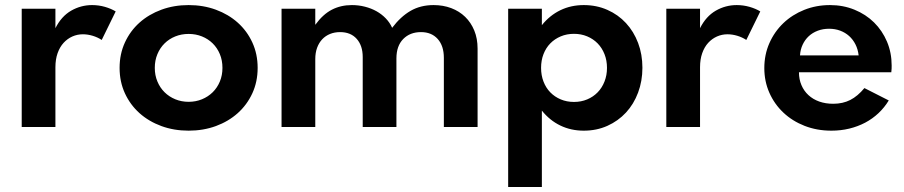

<svg xmlns="http://www.w3.org/2000/svg" viewBox="-20 -500 3561 756"><path d="M65.5 0V-465.5H198.2V-389.1Q221.8 -435.9 260.2 -458Q298.6 -480 342.7 -480Q368.6 -480 393.2 -473Q417.7 -465.9 435.5 -455L380.5 -342.7Q364.5 -353.2 345 -359.1Q325.5 -365 306.4 -365Q284.5 -365 265 -356.4Q245.5 -347.7 230.5 -331.4Q215.5 -315 206.8 -290.7Q198.2 -266.4 198.2 -235V0Z M722.7 14.5Q665 14.5 615.5 -3.6Q565.9 -21.8 529.3 -54.5Q492.7 -87.3 471.8 -132.7Q450.9 -178.2 450.9 -232.7Q450.9 -287.3 471.8 -332.7Q492.7 -378.2 529.3 -410.9Q565.9 -443.6 615.5 -461.8Q665 -480 722.7 -480Q780.5 -480 830 -461.8Q879.5 -443.6 916.1 -410.9Q952.7 -378.2 973.6 -332.7Q994.5 -287.3 994.5 -232.7Q994.5 -178.2 973.6 -132.7Q952.7 -87.3 916.1 -54.5Q879.5 -21.8 830 -3.6Q780.5 14.5 722.7 14.5ZM722.7 -99.1Q750.9 -99.1 775.2 -109.1Q799.5 -119.1 817.5 -136.8Q835.5 -154.5 845.7 -179.1Q855.9 -203.6 855.9 -232.7Q855.9 -262.3 845.7 -286.8Q835.5 -311.4 817.5 -329.1Q799.5 -346.8 775.2 -356.6Q750.9 -366.4 722.7 -366.4Q694.5 -366.4 670.2 -356.6Q645.9 -346.8 628 -329.1Q610 -311.4 599.8 -286.8Q589.5 -262.3 589.5 -232.7Q589.5 -203.6 599.8 -179.1Q610 -154.5 628 -136.8Q645.9 -119.1 670.2 -109.1Q694.5 -99.1 722.7 -99.1Z M1221.4 -465.5V-402.3Q1251.4 -443.6 1286.6 -461.8Q1321.8 -480 1365.5 -480Q1392.3 -480 1417 -473.6Q1441.8 -467.3 1462.5 -455.7Q1483.2 -444.1 1499.1 -427.5Q1515 -410.9 1524.1 -390.5Q1557.3 -434.5 1596.6 -457.3Q1635.9 -480 1687.3 -480Q1725 -480 1756.8 -468Q1788.6 -455.9 1811.6 -433.6Q1834.5 -411.4 1847.5 -379.8Q1860.5 -348.2 1860.5 -308.6V0H1727.7V-272.3Q1727.7 -319.5 1703.4 -346.6Q1679.1 -373.6 1637.7 -373.6Q1594.5 -373.6 1567.7 -346.4Q1540.9 -319.1 1540.9 -270V0H1408.2V-275.5Q1408.2 -320.5 1384.5 -347Q1360.9 -373.6 1319.1 -373.6Q1297.7 -373.6 1279.8 -366.4Q1261.8 -359.1 1248.9 -345.5Q1235.9 -331.8 1228.6 -312Q1221.4 -292.3 1221.4 -267.3V0H1088.6V-465.5Z M2509.5 -233.2Q2509.5 -180.9 2492.5 -135.5Q2475.5 -90 2444.8 -56.8Q2414.1 -23.6 2371.6 -4.5Q2329.1 14.5 2278.6 14.5Q2228.2 14.5 2186.4 -5.7Q2144.5 -25.9 2113.6 -64.5V236.4H1980.9V-465.5H2113.6V-400.9Q2144.5 -439.5 2186.4 -459.8Q2228.2 -480 2278.6 -480Q2329.1 -480 2371.6 -461.1Q2414.1 -442.3 2444.8 -409.1Q2475.5 -375.9 2492.5 -330.9Q2509.5 -285.9 2509.5 -233.2ZM2370 -232.7Q2370 -262.3 2360.2 -286.8Q2350.5 -311.4 2333.2 -329.1Q2315.9 -346.8 2292 -356.8Q2268.2 -366.8 2240 -366.8Q2211.8 -366.8 2188 -356.8Q2164.1 -346.8 2146.8 -329.1Q2129.5 -311.4 2120 -286.8Q2110.5 -262.3 2110.5 -232.7Q2110.5 -203.6 2120 -178.9Q2129.5 -154.1 2146.8 -136.4Q2164.1 -118.6 2188 -108.6Q2211.8 -98.6 2240 -98.6Q2268.2 -98.6 2292 -108.6Q2315.9 -118.6 2333.2 -136.4Q2350.5 -154.1 2360.2 -178.9Q2370 -203.6 2370 -232.7Z M2603.6 0V-465.5H2736.4V-389.1Q2760 -435.9 2798.4 -458Q2836.8 -480 2880.9 -480Q2906.8 -480 2931.4 -473Q2955.9 -465.9 2973.6 -455L2918.6 -342.7Q2902.7 -353.2 2883.2 -359.1Q2863.6 -365 2844.5 -365Q2822.7 -365 2803.2 -356.4Q2783.6 -347.7 2768.6 -331.4Q2753.6 -315 2745 -290.7Q2736.4 -266.4 2736.4 -235V0Z M3253.6 14.5Q3196.8 14.5 3148.4 -4.3Q3100 -23.2 3064.8 -56.4Q3029.5 -89.5 3009.5 -134.5Q2989.5 -179.5 2989.5 -231.8Q2989.5 -285 3009.5 -330.2Q3029.5 -375.5 3064.5 -408.9Q3099.5 -442.3 3146.6 -461.1Q3193.6 -480 3248.2 -480Q3300 -480 3344.5 -461.8Q3389.1 -443.6 3421.6 -411.6Q3454.1 -379.5 3472.5 -336.1Q3490.9 -292.7 3490.9 -241.8Q3490.9 -235.5 3490.7 -229.3Q3490.5 -223.2 3489.5 -215.5H3125.9Q3125.9 -187.7 3135.7 -164.8Q3145.5 -141.8 3163.2 -125.5Q3180.9 -109.1 3205.7 -100.2Q3230.5 -91.4 3260.9 -91.4Q3298.6 -91.4 3328 -106.4Q3357.3 -121.4 3383.6 -153.2L3479.5 -104.5Q3462.7 -76.8 3439.1 -54.5Q3415.5 -32.3 3386.6 -17Q3357.7 -1.8 3324.1 6.4Q3290.5 14.5 3253.6 14.5ZM3360.9 -281.8Q3358.2 -305.9 3348.4 -325.2Q3338.6 -344.5 3323.4 -358.2Q3308.2 -371.8 3288.2 -379.3Q3268.2 -386.8 3244.5 -386.8Q3220.5 -386.8 3200 -379.1Q3179.5 -371.4 3164.5 -357.5Q3149.5 -343.6 3140.5 -324.3Q3131.4 -305 3130 -281.8Z"/></svg>

Font: Spartan
Style: Bold
Weight: 700
Designer: Matt Bailey, Mirko Velimirovic
Foundry: Matt Bailey
Version: Version 1.005